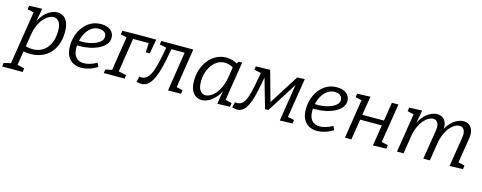

<svg xmlns="http://www.w3.org/2000/svg" viewBox="-83 -1259 5551 2211"><g transform="rotate(15 2692.5 -153.5)"><path d="M-52.7 230 -46 186.5 70.1 159.1 30.6 201.3 138.5 -479.9 151.2 -463.2 59.9 -481.9 66.6 -525.4 220.9 -531.4 184.5 -328.5 163.5 -297Q187.1 -379.3 227.2 -432.5Q267.4 -485.7 314.6 -511.4Q361.7 -537.1 404.8 -537.1Q442.8 -537.1 474.4 -516.9Q506.1 -496.7 525.1 -453.4Q544.1 -410 544.1 -339.3Q544.1 -242.7 511 -169.7Q477.8 -96.7 417.9 -52.3Q358.1 -8 275.8 3.5Q193.4 15 95.1 -10.6L142.9 -17.3L107.9 203.3L79.8 158.1L198.9 186.5L192.2 230ZM147.3 -44.5 130.2 -71.6Q205.8 -46.2 267.4 -54.7Q329 -63.2 372.9 -99.4Q416.8 -135.5 440.7 -194.9Q464.5 -254.4 464.5 -331.6Q464.5 -406.9 439 -440Q413.5 -473.1 375.9 -473.1Q348.6 -473.1 317.8 -456.6Q287.1 -440.2 257.8 -407Q228.5 -373.9 205.9 -323.3Q183.2 -272.7 172.6 -204.4Z M827.9 8.9Q775.3 8.9 732.8 -13.1Q690.3 -35.1 665.4 -81.5Q640.5 -128 640.5 -201.8Q640.5 -265.3 659.7 -325Q678.9 -384.7 715.8 -432.6Q752.6 -480.4 805 -508.6Q857.4 -536.7 923.5 -536.7Q996.9 -536.7 1038.2 -502.7Q1079.5 -468.7 1079.5 -415Q1079.5 -369.8 1050.7 -335Q1021.8 -300.1 973.4 -276Q924.9 -251.8 865.6 -239.6Q806.4 -227.3 745.5 -227.3Q735.4 -227.3 725.9 -227.4Q716.5 -227.6 707 -228.6L712.4 -285.6Q724.2 -284.6 736.7 -283.6Q749.2 -282.6 762.2 -282.6Q803.7 -282.6 846.4 -290.9Q889.1 -299.3 924.5 -315.1Q959.9 -331 981.6 -354.2Q1003.4 -377.5 1003.4 -407.5Q1003.4 -439 979.3 -458.8Q955.1 -478.5 912.5 -478.5Q866.4 -478.5 830.1 -454.4Q793.8 -430.3 768.4 -390.1Q743.1 -349.8 729.8 -301Q716.6 -252.3 716.6 -203Q716.6 -123 751.5 -86.1Q786.4 -49.3 843.7 -49.3Q878.7 -49.3 918.1 -61.4Q957.5 -73.5 997.8 -96.4L1018.4 -50.6Q970.8 -21 922 -6Q873.2 8.9 827.9 8.9Z M1247.9 -486.6 1255.2 -462.5 1171.9 -481.9 1178.6 -525.4 1331.9 -528H1580.9L1550.8 -355.5H1503L1507.9 -480.5L1516.3 -466.8H1316.2L1323.9 -480.1L1252.9 -22.7L1225.4 -69.6L1351.8 -43.5L1345.5 0H1097.3L1103.6 -43.5L1191.6 -62.2L1179.2 -49.5Z M1488 -0.3 1503.7 -66.3Q1509.7 -65.3 1515.9 -64.4Q1522.1 -63.6 1528.4 -63.6Q1570.4 -63.6 1600 -94.2Q1629.7 -124.9 1650.3 -181.5Q1671 -238.1 1687.6 -316.6Q1704.3 -395 1721.2 -490.6L1737.3 -463.5L1635 -485.2L1641.7 -528H2022.6L1948.9 -51.5L1942.3 -61.9L2024.9 -43.5L2018.5 0L1863.9 2L1939.9 -490.2L1949.2 -466.8H1754.1L1782.5 -487.2Q1756.2 -328.9 1726.2 -218.1Q1696.2 -107.3 1653.5 -49.1Q1610.8 9 1545.1 9Q1531.8 9 1517.4 6.5Q1503 4 1488 -0.3Z M2263.9 9Q2225.9 9 2193.9 -11.5Q2161.9 -32 2142.9 -75Q2123.9 -118 2123.9 -187Q2123.9 -259 2145.9 -322.4Q2167.9 -385.7 2207.4 -434Q2246.9 -482.4 2300.3 -509.9Q2353.6 -537.4 2416 -537.4Q2453.3 -537.4 2493.9 -525.5Q2534.4 -513.7 2576.7 -485.7L2542.3 -490.4L2562 -527.7L2605.8 -528L2525.8 -23.7L2498.7 -72.9L2608.8 -45.8L2601.8 -1.3L2451.5 3.7L2484.2 -194.9L2507.3 -231.7Q2484.3 -150.1 2443 -96.4Q2401.6 -42.7 2354.1 -16.8Q2306.6 9 2263.9 9ZM2292.1 -55.6Q2319.4 -55.6 2350.4 -72.1Q2381.3 -88.5 2410.1 -121.7Q2438.9 -154.8 2461.8 -205.4Q2484.8 -256 2495.5 -324.3L2518.1 -465.6L2531.8 -437.2Q2500.9 -457.5 2471.6 -466.8Q2442.3 -476.1 2414 -476.1Q2368 -476.1 2329.6 -453.5Q2291.1 -430.8 2262.8 -391.7Q2234.5 -352.6 2219.1 -302Q2203.6 -251.3 2203.6 -195.4Q2203.6 -122.5 2229 -89Q2254.5 -55.6 2292.1 -55.6Z M2628.3 -0.3 2644 -67.3Q2656 -63.6 2669 -63.6Q2711 -63.6 2738.3 -94.2Q2765.7 -124.9 2783.8 -181.5Q2802 -238.1 2816.8 -316.6Q2831.6 -395 2848.6 -490.6L2857.6 -466.5L2762.3 -485.2L2769 -527.4L2938.7 -531.4L3048.5 -136.9H3015L3262.2 -527.4L3351.5 -531.4L3273.9 -44.5L3264.9 -63.2L3353.2 -44.8L3346.5 -1.3L3196.6 3.3L3270.2 -465.1H3283.2L3039.8 -80.7L2999.3 -77.7L2889.1 -461.7L2909.2 -487.2Q2882.5 -328.2 2855.7 -217.4Q2828.8 -106.6 2789.6 -48.8Q2750.5 9 2685.8 9Q2672.4 9 2658.4 6.5Q2644.3 4 2628.3 -0.3Z M3639.9 8.9Q3587.3 8.9 3544.8 -13.1Q3502.3 -35.1 3477.4 -81.5Q3452.5 -128 3452.5 -201.8Q3452.5 -265.3 3471.7 -325Q3490.9 -384.7 3527.8 -432.6Q3564.6 -480.4 3617 -508.6Q3669.4 -536.7 3735.5 -536.7Q3808.9 -536.7 3850.2 -502.7Q3891.5 -468.7 3891.5 -415Q3891.5 -369.8 3862.7 -335Q3833.8 -300.1 3785.4 -276Q3736.9 -251.8 3677.6 -239.6Q3618.4 -227.3 3557.5 -227.3Q3547.4 -227.3 3537.9 -227.4Q3528.5 -227.6 3519 -228.6L3524.4 -285.6Q3536.2 -284.6 3548.7 -283.6Q3561.2 -282.6 3574.2 -282.6Q3615.7 -282.6 3658.4 -290.9Q3701.1 -299.3 3736.5 -315.1Q3771.9 -331 3793.6 -354.2Q3815.4 -377.5 3815.4 -407.5Q3815.4 -439 3791.3 -458.8Q3767.1 -478.5 3724.5 -478.5Q3678.4 -478.5 3642.1 -454.4Q3605.8 -430.3 3580.4 -390.1Q3555.1 -349.8 3541.8 -301Q3528.6 -252.3 3528.6 -203Q3528.6 -123 3563.5 -86.1Q3598.4 -49.3 3655.7 -49.3Q3690.7 -49.3 3730.1 -61.4Q3769.5 -73.5 3809.8 -96.4L3830.4 -50.6Q3782.8 -21 3734 -6Q3685.2 8.9 3639.9 8.9Z M3972.6 0 4048.9 -486.6 4055.5 -463.8 3970.6 -481.9 3977.3 -525.4 4133.9 -531.4 4094.2 -282 4076.2 -305.8H4379.3L4351.8 -281L4391.2 -528H4468.8L4392.2 -45.8L4380.8 -64.2L4472.1 -44.2L4465.8 -0.7L4306.8 3.3L4349.8 -268.3L4368.5 -245.9H4065.8L4092.5 -272L4049.6 0Z M5220.7 3.3 5276.4 -345.6Q5283.7 -388.5 5277.4 -416.8Q5271.1 -445.1 5254.6 -459.3Q5238.2 -473.5 5214.2 -473.5Q5187.9 -473.5 5158.3 -457.1Q5128.7 -440.8 5100.7 -408Q5072.7 -375.2 5050.4 -325.1Q5028.2 -275 5017.5 -206.8L4984.8 0H4906.8L4962.5 -345.6Q4969.8 -388.5 4963.5 -416.8Q4957.2 -445.1 4940.7 -459.3Q4924.2 -473.5 4900.3 -473.5Q4874.6 -473.5 4845 -457.1Q4815.4 -440.8 4787.1 -408Q4758.8 -375.2 4736.5 -325.1Q4714.2 -275 4703.6 -206.8L4670.9 0H4592.9L4669.2 -479.9L4700 -454.8L4591.2 -481.9L4597.9 -525.4L4751.5 -531.4L4714.5 -334.5L4691.1 -296.6Q4717.7 -384 4758.9 -436.7Q4800.1 -489.4 4846.2 -513.2Q4892.4 -537.1 4931.8 -537.1Q4969.5 -537.1 4997.3 -517.7Q5025.1 -498.4 5038 -460.4Q5050.8 -422.4 5041.8 -366.4L5034.5 -320.1L5006 -296.6Q5032.7 -384 5073.7 -436.7Q5114.7 -489.4 5160.5 -513.2Q5206.3 -537.1 5245.7 -537.1Q5284.1 -537.1 5312.2 -516.9Q5340.4 -496.7 5353.2 -457.5Q5366.1 -418.3 5356.4 -360.7L5306.1 -45.8L5273.3 -72.9L5385.4 -45.8L5378.7 -1.3Z"/></g></svg>

Font: Bitter Thin
Style: Italic
Weight: 100
Italic angle: -9°
Designer: Sol Matas, and Bitter project Authors
Foundry: Sol Matas
Version: Version 2.002